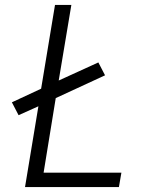

<svg xmlns="http://www.w3.org/2000/svg" viewBox="-20 -755 640 775"><path d="M81 0 135 -326 55 -290 28 -342 146 -397 202 -735H268L217 -430L377 -503L404 -451L205 -359L156 -58H470L460 0Z"/></svg>

Font: Iosevka SS04 Lt Ex Obl
Style: Regular
Weight: 300
Width: 7
Italic angle: -9°
Monospace: yes
Designer: Belleve Invis
Foundry: Belleve Invis
Version: Version 19.0.0; ttfautohint (v1.8.4)